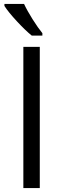

<svg xmlns="http://www.w3.org/2000/svg" viewBox="-20 -951 319 971"><path d="M98.1 0V-713.9H181.2V0ZM194.3 -771H140.6Q108.9 -796.4 65.4 -843.3Q22 -890.1 2.4 -920.9V-931.2H101.6Q117.2 -897.5 145 -853.3Q172.9 -809.1 194.3 -783.2Z"/></svg>

Font: HunimalSansv1.5
Style: Regular
Weight: 400
Foundry: Ascender Corporation
Version: Version 1.10